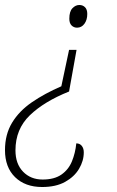

<svg xmlns="http://www.w3.org/2000/svg" viewBox="-31 -563 471 770"><path d="M278 -452Q265 -452 256 -461Q247 -470 247 -488Q247 -517 259.5 -530Q272 -543 287 -543Q301 -543 310 -534Q319 -525 319 -507Q319 -483 307.5 -467.5Q296 -452 278 -452ZM138 187Q70 187 29.5 147.5Q-11 108 -11 39Q-11 -24 17.5 -71Q46 -118 97 -153Q148 -188 215 -217L246 -363H276L246 -196Q146 -156 88.5 -100.5Q31 -45 31 40Q31 94 61.5 125.5Q92 157 140 157Q187 157 215.5 137Q244 117 257.5 84Q271 51 275 12Q289 12 297 22Q305 32 305 48Q305 82 286 114Q267 146 230 166.5Q193 187 138 187Z"/></svg>

Font: Noto Serif SemiCondensed ExtraLight
Style: Italic
Weight: 200
Width: 4
Italic angle: -12°
Designer: Monotype Design Team
Foundry: Monotype Imaging Inc.
Version: Version 2.013